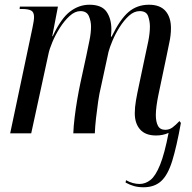

<svg xmlns="http://www.w3.org/2000/svg" viewBox="-20 -564 810 812"><path d="M587 228Q565 228 547 223Q529 218 511 208L513 198Q527 206 541.5 210Q556 214 570 214Q595 214 616.5 197Q638 180 657 133Q676 86 693 -2Q669 9 640 9Q595 9 572.5 -16.5Q550 -42 550 -85Q550 -110 555 -139Q560 -168 567 -200L594 -328Q600 -354 607 -389Q614 -424 614 -452Q614 -474 606.5 -495.5Q599 -517 571 -517Q547 -517 525.5 -497.5Q504 -478 486 -449.5Q468 -421 456 -392.5Q444 -364 439 -345L407 -197Q400 -169 395 -134Q390 -99 386 -63.5Q382 -28 381 0H290Q291 -29 295.5 -66.5Q300 -104 306.5 -142Q313 -180 320 -213L345 -328Q352 -362 358.5 -393.5Q365 -425 365 -452Q365 -474 356 -495.5Q347 -517 320 -517Q297 -517 274.5 -496.5Q252 -476 233 -446Q214 -416 201.5 -386Q189 -356 185 -336L112 0H23L117 -445Q120 -459 122 -471.5Q124 -484 124 -492Q124 -513 111.5 -519.5Q99 -526 73 -526H63L64 -536H225L201 -411H203Q238 -486 276 -515Q314 -544 358 -544Q410 -544 430.5 -514.5Q451 -485 451 -440Q451 -433 450.5 -425Q450 -417 449 -409H452Q488 -483 524 -513.5Q560 -544 610 -544Q657 -544 680 -517.5Q703 -491 703 -445Q703 -415 696 -383.5Q689 -352 684 -325L650 -163Q645 -139 642 -116.5Q639 -94 639 -78Q639 -49 648 -32Q657 -15 679 -15Q696 -15 709.5 -25Q723 -35 739 -52L745 -44Q727 56 708.5 116Q690 176 661.5 202Q633 228 587 228Z"/></svg>

Font: Noto Serif Display Condensed
Style: Italic
Weight: 400
Width: 3
Italic angle: -12°
Designer: Monotype Design Team
Foundry: Monotype Imaging Inc.
Version: Version 2.009